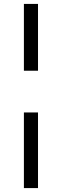

<svg xmlns="http://www.w3.org/2000/svg" viewBox="-20 -720 316 980"><path d="M174 -700V-359H102V-700ZM102 240V-146H174V240Z"/></svg>

Font: Tilda Sans
Style: Regular
Weight: 400
Designer: ParaType Ltd
Foundry: ParaType Ltd
Version: Version 1.002W